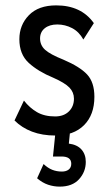

<svg xmlns="http://www.w3.org/2000/svg" viewBox="-20 -494 415 714"><path d="M186 10Q137 10 99 -4.5Q61 -19 34 -46L69 -120Q90 -93 117.5 -77Q145 -61 185 -61Q217 -61 236 -79.5Q255 -98 255 -127Q255 -151 238 -168.5Q221 -186 178 -205Q122 -228 87 -260Q52 -292 52 -348Q52 -401 87.5 -437.5Q123 -474 189 -474Q282 -474 329 -408L290 -347Q274 -376 248 -389.5Q222 -403 193 -403Q164 -403 146.5 -389Q129 -375 129 -351Q129 -326 147.5 -309Q166 -292 216 -272Q277 -246 304 -217Q331 -188 331 -134Q331 -67 292.5 -28.5Q254 10 186 10ZM202 200Q180 200 159 193Q138 186 118 169L142 116Q158 131 174.5 137.5Q191 144 210 144Q226 144 235.5 136.5Q245 129 245 115Q245 88 209 88H177L186 0H240L236 40Q267 44 283 62Q299 80 299 108Q299 145 274 172.5Q249 200 202 200Z"/></svg>

Font: Inconsolata Condensed SemiBold
Style: Regular
Weight: 600
Width: 3
Monospace: yes
Designer: Raph Levien, Cyreal, Brenton Simpson
Foundry: Raph Levien, Cyreal, Google
Version: Version 3.100; ttfautohint (v1.8.4.7-5d5b)